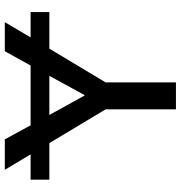

<svg xmlns="http://www.w3.org/2000/svg" viewBox="4 -774 770 819"><g transform="rotate(-90 389.5 -365.0)"><path d="M32 -540V-620H140L74 -730H204L264 -620H519L580 -730H704L639 -620H747V-540H591L447 -300V0H332V-300L188 -540ZM475 -540H308L391 -390H393Z"/></g></svg>

Font: M PLUS 1p Medium
Style: Regular
Weight: 500
Version: Version 1.062